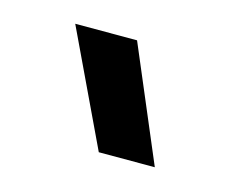

<svg xmlns="http://www.w3.org/2000/svg" viewBox="-43 -754 347 288"><g transform="rotate(15 130.5 -610.5)"><path d="M128 -522 44 -699H140L215 -522Z"/></g></svg>

Font: Kanit
Style: Regular
Weight: 400
Designer: Katatrad Team
Foundry: CadsonDemak
Version: Version 2.000; ttfautohint (v1.8.3)